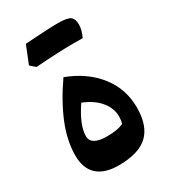

<svg xmlns="http://www.w3.org/2000/svg" viewBox="-187 -855 853 959"><g transform="rotate(-30 239.5 -375.0)"><path d="M211.9 8.3Q130.9 8.3 89.1 -30Q47.4 -68.4 47.4 -142.1Q47.4 -227.1 84.7 -319.3Q122.1 -411.6 191.9 -511.7Q306.2 -468.3 370.1 -386.2Q434.1 -304.2 434.1 -197.8Q434.1 -92.3 380.6 -42Q327.1 8.3 211.9 8.3ZM205.1 -356.9Q141.6 -262.7 141.6 -200.2Q141.6 -146.5 233.4 -146.5Q297.4 -146.5 329.1 -163.6Q334.5 -181.2 334.5 -202.6Q334.5 -251.5 300.3 -292.2Q266.1 -333 205.1 -356.9ZM318.4 -632.8Q237.3 -632.8 100.6 -623L71.8 -648.4Q92.3 -700.2 112.8 -750Q246.6 -759.3 301.8 -759.3Q356.9 -759.3 373.8 -746.3Q390.6 -733.4 390.6 -701.9Q390.6 -670.4 372.6 -632.3Z"/></g></svg>

Font: Pinar Bold
Style: Regular
Weight: 700
Designer: Amin Abedi
Version: Version 3.000